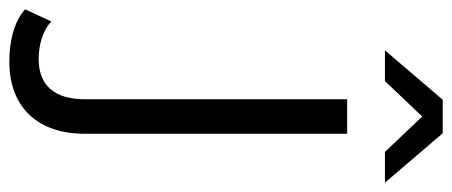

<svg xmlns="http://www.w3.org/2000/svg" viewBox="-389 -472 970 412"><g transform="rotate(90 96.0 -266.0)"><path d="M22 199C122 199 177 136 177 38V-526H103V37C103 102 73 136 17 136C-15 136 -44 127 -64 109L-90 165C-64 189 -21 199 22 199ZM140 -687 216 -607H282L176 -731H104L-2 -607H64Z"/></g></svg>

Font: Montserrat-Alt1
Style: Regular
Weight: 400
Designer: Differentunic
Foundry: Differentunic
Version: Version 7.222